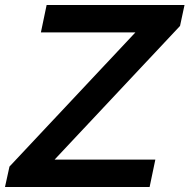

<svg xmlns="http://www.w3.org/2000/svg" viewBox="-30 -750 760 770"><path d="M710 -730H157L134 -620H513L8 -82L-10 0H570L593 -110H189L692 -646Z"/></svg>

Font: Nacelle SemiBold
Style: Italic
Weight: 600
Italic angle: -12°
Designer: Sora Sagano
Foundry: Sora Sagano
Version: Version 1.000;FEAKit 1.0